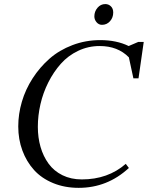

<svg xmlns="http://www.w3.org/2000/svg" viewBox="-20 -906 727 934"><path d="M68.8 -291Q68.8 -351.1 86.4 -411.1Q104 -471.2 138.7 -524.9Q173.3 -578.6 220.7 -620.4Q268.1 -662.1 332.3 -686.5Q396.5 -710.9 467.8 -710.9Q546.9 -710.9 606 -682.1L652.8 -702.1H679.2L653.8 -524.9H628.9L606.9 -627Q553.2 -682.1 464.8 -682.1Q409.2 -682.1 360.1 -658.7Q311 -635.3 275.9 -595.7Q240.7 -556.2 215.1 -505.4Q189.5 -454.6 176.8 -399.2Q164.1 -343.8 164.1 -289.1Q164.1 -236.8 177.2 -191.2Q190.4 -145.5 216.3 -109.9Q242.2 -74.2 283.7 -53.7Q325.2 -33.2 377.9 -33.2Q504.9 -33.2 591.8 -108.9L606.9 -88.9Q502.4 7.8 362.8 7.8Q294.4 7.8 238.3 -15.4Q182.1 -38.6 145.5 -79.1Q108.9 -119.6 88.9 -173.8Q68.8 -228 68.8 -291ZM439 -826.2Q439 -850.1 454.3 -868.2Q469.7 -886.2 492.2 -886.2Q508.3 -886.2 519.5 -875.2Q530.8 -864.3 530.8 -845.2Q530.8 -820.3 515.1 -802.7Q499.5 -785.2 476.1 -785.2Q460.4 -785.2 449.7 -797.9Q439 -810.5 439 -826.2Z"/></svg>

Font: Dihjauti
Style: Bold Italic
Weight: 700
Italic angle: -9°
Designer: T. Christopher White
Version: Version 3.0.0